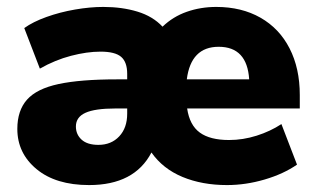

<svg xmlns="http://www.w3.org/2000/svg" viewBox="-20 -523 910 554"><path d="M237 11Q141 11 85.5 -35Q30 -81 30 -151Q30 -204 58 -235.5Q86 -267 149 -280.5Q212 -294 317 -294H347V-310Q347 -344 329.5 -359Q312 -374 270 -374Q231 -374 185 -362Q139 -350 95 -325L50 -442Q75 -460 114 -474Q153 -488 196.5 -495.5Q240 -503 278 -503Q332 -503 376.5 -489.5Q421 -476 449 -446Q479 -475 519 -489Q559 -503 604 -503Q677 -503 731.5 -472Q786 -441 815.5 -383.5Q845 -326 845 -249V-210H520Q527 -162 556.5 -140.5Q586 -119 641 -119Q681 -119 720.5 -131.5Q760 -144 792 -165L837 -48Q798 -21 743.5 -5Q689 11 635 11Q563 11 506.5 -12.5Q450 -36 417 -83Q368 11 237 11ZM611 -388Q531 -388 519 -294H699Q693 -388 611 -388ZM264 -105Q301 -105 324 -129.5Q347 -154 347 -195V-210H313Q254 -210 226.5 -197.5Q199 -185 199 -158Q199 -135 215.5 -120Q232 -105 264 -105Z"/></svg>

Font: Nunito Sans Black
Style: Regular
Weight: 900
Designer: Vernon Adams
Foundry: Vernon Adams
Version: Version 3.006; ttfautohint (v1.8.3)